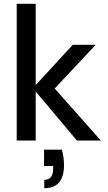

<svg xmlns="http://www.w3.org/2000/svg" viewBox="-20 -740 567 1011"><path d="M385 0 168 -258V0H68V-720H168V-292L363 -504H484L268 -274L511 0ZM213 207Q260 207 260 148V134H212V48H306Q317 89 317 130Q317 251 213 251Z"/></svg>

Font: AWOL-DM Medium
Style: Regular
Weight: 500
Designer: Colophon Foundry, Jonny Pinhorn, Mikhail Sharanda
Foundry: Colophon Foundry
Version: Version 1.000;Glyphs 3.2.3 (3260)